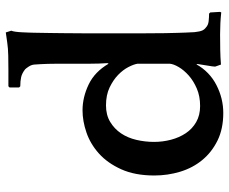

<svg xmlns="http://www.w3.org/2000/svg" viewBox="-84 -696 791 663"><g transform="rotate(-90 311.5 -364.5)"><path d="M413 -17Q413 -24 416.5 -43.5Q420 -63 422 -78L421 -82Q395 -36 349 -12.5Q303 11 253 11Q198 11 157.5 -9Q117 -29 90 -62Q63 -95 50 -138Q37 -181 37 -227Q37 -294 58.5 -341.5Q80 -389 113 -418.5Q146 -448 185.5 -461.5Q225 -475 262 -475Q307 -475 351 -454Q395 -433 423 -385L425 -389Q423 -418 423 -448.5Q423 -479 423 -508Q423 -539 423 -559.5Q423 -580 422.5 -594Q422 -608 421.5 -619Q421 -630 420 -642Q419 -652 413 -661Q407 -670 404 -673Q390 -684 376.5 -687Q363 -690 345 -690L341 -694V-727L345 -731H402Q425 -731 450.5 -731.5Q476 -732 496 -735L531 -740L537 -721Q535 -717 533.5 -706.5Q532 -696 531.5 -684Q531 -672 530.5 -661Q530 -650 530 -644Q530 -629 529.5 -615.5Q529 -602 529 -584.5Q529 -567 528.5 -541.5Q528 -516 528 -476V-258Q528 -216 528.5 -190.5Q529 -165 529.5 -148Q530 -131 530.5 -118.5Q531 -106 532 -88Q534 -70 537.5 -62Q541 -54 548 -49Q556 -41 570 -39.5Q584 -38 596 -38L600 -34L602 0L600 4Q583 2 563 1Q543 0 525 0Q498 0 471 0.5Q444 1 420 3ZM153 -228Q153 -198 160.5 -169.5Q168 -141 183 -118.5Q198 -96 221.5 -82.5Q245 -69 277 -69Q311 -69 337.5 -80.5Q364 -92 382.5 -108.5Q401 -125 411.5 -143Q422 -161 423 -174V-285Q421 -298 411.5 -316.5Q402 -335 384.5 -352Q367 -369 341 -381.5Q315 -394 279 -394Q246 -394 222 -379.5Q198 -365 182.5 -342Q167 -319 160 -289Q153 -259 153 -228Z"/></g></svg>

Font: QuattrocentoBold
Style: Bold
Weight: 700
Designer: Pablo Impallari
Foundry: Pablo Impallari, Igino Marini, Branda Gallo
Version: Version 2.000